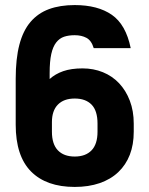

<svg xmlns="http://www.w3.org/2000/svg" viewBox="-20 -729 590 758"><path d="M275 9Q163 9 102.5 -52Q42 -113 42 -237V-418Q42 -497 56.5 -552.5Q71 -608 100.5 -642.5Q130 -677 173.5 -693Q217 -709 275 -709Q366 -709 421.5 -670.5Q477 -632 496 -539H350Q341 -569 321.5 -579.5Q302 -590 275 -590Q251 -590 233 -584Q215 -578 202 -561.5Q189 -545 182.5 -516Q176 -487 176 -440V-417Q198 -437 229.5 -448Q261 -459 306 -459Q349 -459 386 -444Q423 -429 450 -400.5Q477 -372 492.5 -331.5Q508 -291 508 -241V-209Q508 -158 492.5 -118Q477 -78 447 -49.5Q417 -21 373.5 -6Q330 9 275 9ZM275 -111Q318 -111 341.5 -135.5Q365 -160 365 -209V-241Q365 -292 341.5 -316Q318 -340 275 -340Q232 -340 208.5 -316Q185 -292 185 -247V-209Q185 -160 208.5 -135.5Q232 -111 275 -111Z"/></svg>

Font: Golos UI VF
Style: Regular
Weight: 400
Designer: A.Korolkova, Vitaly Kuzmin
Foundry: ParaType Ltd
Version: Version 2.000